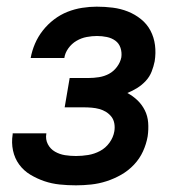

<svg xmlns="http://www.w3.org/2000/svg" viewBox="-20 -548 540 576"><path d="M208 8Q183 8 159 5.5Q135 3 113 -4.5Q91 -12 71 -24Q51 -36 37.5 -54.5Q24 -73 19 -96.5Q14 -120 18 -145V-148H119V-147Q116 -130 123.5 -115.5Q131 -101 145 -93Q159 -85 175 -82.5Q191 -80 208 -80Q226 -80 244.5 -83Q263 -86 280 -95Q297 -104 308.5 -120Q320 -136 323 -154Q325 -166 323 -177.5Q321 -189 314.5 -197.5Q308 -206 298.5 -212Q289 -218 278 -221Q267 -224 255 -225Q243 -226 231 -226H174L189 -314H246Q261 -314 277 -316.5Q293 -319 307 -326.5Q321 -334 331 -347.5Q341 -361 344 -376Q346 -391 341.5 -404.5Q337 -418 326 -426Q315 -434 300.5 -437Q286 -440 271 -440Q256 -440 240 -437Q224 -434 209.5 -425.5Q195 -417 185 -403Q175 -389 173 -374H72Q76 -396 85 -417Q94 -438 108.5 -456.5Q123 -475 142 -489.5Q161 -504 182.5 -512.5Q204 -521 226.5 -524.5Q249 -528 270 -528Q295 -528 318.5 -525Q342 -522 363.5 -513.5Q385 -505 403 -490.5Q421 -476 431.5 -456Q442 -436 445 -412.5Q448 -389 444 -364Q441 -349 435 -333.5Q429 -318 417.5 -305.5Q406 -293 391.5 -284Q377 -275 362 -269Q379 -260 392.5 -247Q406 -234 414.5 -217Q423 -200 424.5 -180Q426 -160 423 -139Q419 -116 409 -94Q399 -72 382 -54Q365 -36 344 -24Q323 -12 300 -4.5Q277 3 253.5 5.5Q230 8 208 8Z"/></svg>

Font: Iosevka SS18 Semibold
Style: Italic
Weight: 600
Italic angle: -9°
Monospace: yes
Designer: Belleve Invis
Foundry: Belleve Invis
Version: Version 25.1.1; ttfautohint (v1.8.4)